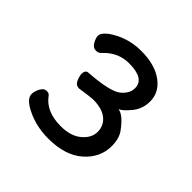

<svg xmlns="http://www.w3.org/2000/svg" viewBox="-137 -621 775 775"><g transform="rotate(45 250.0 -234.0)"><path d="M236 24Q153 24 89 -16Q61 -35 61 -56Q61 -71 70.5 -89.5Q80 -108 97 -108Q110 -108 116 -98Q154 -47 236 -47Q293 -47 325.5 -74.5Q358 -102 358 -136Q358 -172 331 -194Q304 -216 252 -216Q242 -216 181 -207Q162 -207 154 -225.5Q146 -244 146 -257Q147 -279 164 -279Q282 -287 313 -315Q340 -339 340 -368Q340 -422 252 -422Q191 -422 147 -376Q137 -363 121 -363Q104 -363 94 -381Q84 -399 84 -411Q84 -428 110 -448Q173 -492 251 -492Q329 -492 375 -458.5Q421 -425 421 -373Q421 -330 394.5 -298Q368 -266 352 -261Q383 -257 422 -202Q439 -176 439 -137Q439 -70 385.5 -23Q332 24 236 24Z"/></g></svg>

Font: LXGW WenKai Mono Medium
Style: Regular
Weight: 500
Monospace: yes
Designer: LXGW / Fontworks Inc.
Foundry: LXGW / Fontworks Inc.
Version: Version 1.520; June 14, 2025